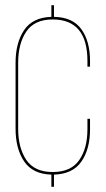

<svg xmlns="http://www.w3.org/2000/svg" viewBox="-20 -720 407 740"><path d="M188 -700V-655Q260 -654 293.5 -607.5Q327 -561 327 -485V-463H317V-485Q317 -645 183 -645Q113 -645 81.5 -598.5Q50 -552 50 -478V-224Q50 -150 81.5 -103.5Q113 -57 183 -57Q253 -57 285 -102.5Q317 -148 317 -222V-262H327V-222Q327 -145 293.5 -97Q260 -49 188 -47V0H178V-47Q106 -49 73 -98Q40 -147 40 -224V-478Q40 -555 73 -604Q106 -653 178 -655V-700Z"/></svg>

Font: Bebas Neue Thin
Style: Regular
Weight: 200
Designer: Ryoichi Tsunekawa
Foundry: Ryoichi Tsunekawa
Version: Version 1.003;PS 001.003;hotconv 1.0.70;makeotf.lib2.5.58329